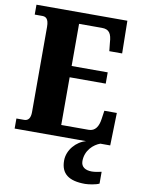

<svg xmlns="http://www.w3.org/2000/svg" viewBox="-101 -782 800 1090"><g transform="rotate(10 298.5 -237.0)"><path d="M19 0H431C377 14 327 68 327 130C327 206 373 240 467 240C485 240 529 234 548 224V156C526 161 507 164 492 164C456 164 430 149 430 115C430 52 476 13 513 0H570L575 -188H503L496 -140C490 -96 472 -66 434 -66H276V-341H484V-406H276V-649H408C450 -649 464 -626 467 -574L472 -526H546L543 -714H19V-657H62C81 -657 100 -650 100 -600V-109C100 -76 88 -58 64 -58H19Z"/></g></svg>

Font: Noto Serif Ethiopic Condensed Black
Style: Regular
Weight: 900
Width: 3
Designer: Monotype Design Team
Foundry: Monotype Imaging Inc.
Version: Version 2.102